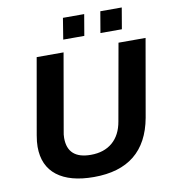

<svg xmlns="http://www.w3.org/2000/svg" viewBox="-94 -954 938 1047"><g transform="rotate(-10 375.0 -430.0)"><path d="M306.2 -754.9 325.2 -872.1H442.9L422.9 -754.9ZM512.2 -754.9 532.2 -872.1H650.9L630.9 -754.9ZM341.8 12.2Q209.5 12.2 138.2 -42.7Q66.9 -97.7 66.9 -203.1Q66.9 -230.5 73.2 -266.1L147 -686H295.9L222.2 -264.2Q217.8 -244.6 217.8 -225.1Q217.8 -109.9 346.2 -109.9Q419.4 -109.9 465.8 -149.4Q512.2 -189 524.9 -263.2L600.1 -686H750L674.8 -256.8Q625.5 12.2 341.8 12.2Z"/></g></svg>

Font: Archivo
Style: Bold Italic
Weight: 700
Italic angle: -10°
Designer: Hector Gatti
Foundry: Omnibus-Type
Version: Version 2.001